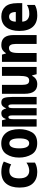

<svg xmlns="http://www.w3.org/2000/svg" viewBox="1195 -1795 610 3040"><g transform="rotate(-90 1500.0 -275.0)"><path d="M445 -26V-161Q410 -137 377 -127Q344 -117 317 -117Q262 -117 229 -154.5Q196 -192 196 -276Q196 -432 315 -432Q368 -432 417 -403L462 -520Q391 -559 299 -559Q174 -559 112 -481.5Q50 -404 50 -271Q50 -129 116.5 -59.5Q183 10 296 10Q329 10 369 2.5Q409 -5 445 -26Z M975 -273Q975 -413 914 -486.5Q853 -560 750 -560Q633 -560 579 -477.5Q525 -395 525 -278Q525 -163 577 -77Q629 9 753 9Q878 9 926.5 -76Q975 -161 975 -273ZM671 -275Q671 -432 751 -432Q829 -432 829 -275Q829 -118 752 -118Q671 -118 671 -275Z M1133 0V-368Q1133 -406 1139 -426.5Q1145 -447 1168 -447Q1193 -447 1193 -383V0H1308V-374Q1308 -412 1314 -429.5Q1320 -447 1342 -447Q1367 -447 1367 -385V0H1485V-387Q1485 -474 1469 -516.5Q1453 -559 1399 -559Q1361 -559 1339.5 -537.5Q1318 -516 1306 -484H1302Q1295 -515 1279 -537Q1263 -559 1226 -559Q1160 -559 1137 -489H1131L1115 -549H1015V0Z M1818 -70H1827L1845 0H1960V-549H1819V-285Q1819 -198 1804.5 -158Q1790 -118 1745 -118Q1705 -118 1690.5 -147Q1676 -176 1676 -233V-549H1535V-191Q1535 10 1687 10Q1778 10 1818 -70Z M2181 0V-292Q2181 -370 2199 -404Q2217 -438 2261 -438Q2324 -438 2324 -333V0H2465V-366Q2465 -559 2309 -559Q2259 -559 2228.5 -539.5Q2198 -520 2179 -487H2173L2155 -549H2040V0Z M2942 -28V-154Q2920 -139 2884.5 -127.5Q2849 -116 2800 -116Q2747 -116 2713.5 -143.5Q2680 -171 2677 -228H2970V-307Q2970 -437 2913 -498Q2856 -559 2761 -559Q2649 -559 2589.5 -482.5Q2530 -406 2530 -274Q2530 -136 2593 -63Q2656 10 2776 10Q2837 10 2877.5 -1.5Q2918 -13 2942 -28ZM2757 -436Q2828 -436 2830 -330H2677Q2680 -436 2757 -436Z"/></g></svg>

Font: Noto Sans Mono UI Condensed ExtraBold
Style: Regular
Weight: 800
Width: 3
Designer: Monotype Design team
Foundry: Monotype Imaging Inc.
Version: 1.000